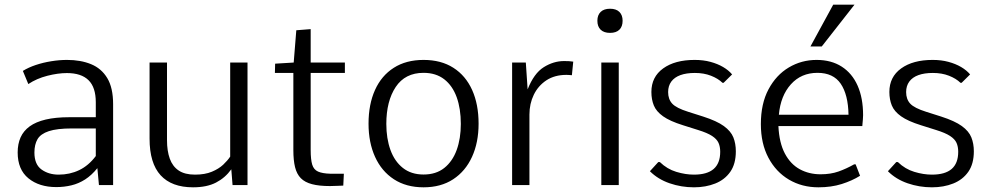

<svg xmlns="http://www.w3.org/2000/svg" viewBox="-20 -798 4269 828"><path d="M222.7 8.8Q148.9 8.8 102.5 -29.1Q56.2 -66.9 56.2 -140.6Q56.2 -177.2 68.8 -205.6Q81.5 -233.9 108.2 -253.2Q134.8 -272.5 177.2 -282.5Q219.7 -292.5 278.3 -292.5H393.1V-356.9Q393.1 -421.4 361.8 -452.1Q330.6 -482.9 268.6 -482.9Q230 -482.9 184.1 -471.2Q138.2 -459.5 102.1 -435.5L78.6 -492.2Q103 -507.3 134.5 -517.8Q166 -528.3 200.9 -533.9Q235.8 -539.6 269 -539.6Q328.1 -539.6 372.8 -521.2Q417.5 -502.9 442.6 -461.2Q467.8 -419.4 467.8 -348.6V0H406.7L399.9 -72.8Q375 -42 347.2 -24.2Q319.3 -6.3 288.1 1.2Q256.8 8.8 222.7 8.8ZM232.9 -44.9Q280.8 -44.9 321.3 -64.2Q361.8 -83.5 393.1 -125V-244.1H290.5Q226.1 -244.1 190.7 -232.4Q155.3 -220.7 141.8 -197.8Q128.4 -174.8 128.4 -140.1Q128.4 -88.9 159.2 -66.9Q189.9 -44.9 232.9 -44.9Z M812.5 9.8Q720.2 9.8 672.6 -42.2Q625 -94.2 625 -200.2V-528.3H700.2V-193.4Q700.2 -147 712.2 -113.8Q724.1 -80.6 750.5 -62.7Q776.9 -44.9 820.8 -44.9Q863.8 -44.9 893.6 -57.4Q923.3 -69.8 942.4 -87.6Q961.4 -105.5 972.7 -122.6V-528.3H1047.4V0H982.9L977.5 -67.9Q951.2 -31.2 911.6 -10.7Q872.1 9.8 812.5 9.8Z M1402.8 4.4Q1356.4 4.4 1325.7 -3.7Q1294.9 -11.7 1277.3 -29.5Q1259.8 -47.4 1252.4 -77.1Q1245.1 -106.9 1245.1 -150.4V-483.4H1165.5L1166.5 -523.4L1246.6 -528.3L1257.8 -667.5L1319.8 -672.4V-528.3H1467.3V-483.4H1319.8V-151.4Q1319.8 -109.9 1326.4 -88.1Q1333 -66.4 1351.6 -58.1Q1370.1 -49.8 1404.8 -48.8Q1422.4 -48.3 1437.7 -48.8Q1453.1 -49.3 1462.9 -48.8L1460.4 2.4Q1449.7 2.4 1436 3.4Q1422.4 4.4 1402.8 4.4Z M1806.6 9.8Q1731.9 9.8 1678.7 -24.9Q1625.5 -59.6 1597.4 -121.6Q1569.3 -183.6 1569.3 -264.6Q1569.3 -348.1 1597.2 -409.9Q1625 -471.7 1678.2 -505.6Q1731.4 -539.6 1806.6 -539.6Q1882.3 -539.6 1935.3 -505.6Q1988.3 -471.7 2016.1 -409.9Q2043.9 -348.1 2043.9 -264.6Q2043.9 -183.6 2015.6 -121.6Q1987.3 -59.6 1934.3 -24.9Q1881.3 9.8 1806.6 9.8ZM1806.6 -45.4Q1860.4 -45.4 1896 -73.7Q1931.6 -102.1 1949.5 -151.4Q1967.3 -200.7 1967.3 -263.7Q1967.3 -329.1 1949.5 -378.7Q1931.6 -428.2 1895.8 -456.1Q1859.9 -483.9 1806.6 -483.9Q1727.1 -483.9 1686.5 -422.9Q1646 -361.8 1646 -263.7Q1646 -200.7 1663.8 -151.4Q1681.6 -102.1 1717.5 -73.7Q1753.4 -45.4 1806.6 -45.4Z M2188.5 0V-528.3H2247.6L2255.4 -412.6Q2282.7 -481.9 2325 -508.3Q2367.2 -534.7 2412.6 -534.7Q2424.3 -534.7 2433.8 -534.2Q2443.4 -533.7 2452.1 -532.2L2446.3 -473.6Q2440.9 -474.1 2434.6 -474.6Q2428.2 -475.1 2422.9 -475.1Q2372.1 -475.1 2336.4 -451.7Q2300.8 -428.2 2282 -389.4Q2263.2 -350.6 2263.2 -304.2V0Z M2573.2 0V-528.3H2648.4V0ZM2610.8 -656.2Q2584.5 -656.2 2570.3 -669.9Q2556.2 -683.6 2556.2 -708.5Q2556.2 -732.9 2570.3 -746.6Q2584.5 -760.3 2610.8 -760.3Q2637.2 -760.3 2651.1 -746.6Q2665 -732.9 2665 -708.5Q2665 -683.6 2651.1 -669.9Q2637.2 -656.2 2610.8 -656.2Z M2972.7 9.8Q2918 9.8 2867.7 -7.6Q2817.4 -24.9 2782.7 -59.6L2818.8 -99.1H2825.7Q2856.9 -68.8 2896.5 -56.9Q2936 -44.9 2972.7 -44.9Q3029.3 -44.9 3057.6 -69.3Q3085.9 -93.8 3085.9 -143.6Q3085.9 -165.5 3078.6 -181.9Q3071.3 -198.2 3050.8 -211.7Q3030.3 -225.1 2990.7 -237.3L2925.8 -257.8Q2869.1 -275.4 2839.6 -296.4Q2810.1 -317.4 2799.6 -343.3Q2789.1 -369.1 2789.1 -401.4Q2789.1 -466.3 2839.8 -502.9Q2890.6 -539.6 2975.6 -539.6Q3013.2 -539.6 3043.9 -531.2Q3074.7 -522.9 3098.4 -509Q3122.1 -495.1 3137.2 -477.1L3100.6 -440.9H3095.7Q3076.7 -459.5 3046.1 -471.4Q3015.6 -483.4 2976.6 -483.4Q2939.9 -483.4 2914.3 -474.1Q2888.7 -464.8 2875 -446.3Q2861.3 -427.7 2861.3 -400.9Q2861.3 -370.1 2878.9 -351.1Q2896.5 -332 2947.8 -315.9L3012.2 -295.4Q3071.3 -276.4 3101.6 -254.4Q3131.8 -232.4 3142.6 -205.6Q3153.3 -178.7 3153.3 -145.5Q3153.3 -91.3 3129.4 -57.1Q3105.5 -22.9 3064.5 -6.6Q3023.4 9.8 2972.7 9.8Z M3509.3 9.8Q3438.5 9.8 3382.3 -23.4Q3326.2 -56.6 3293.7 -117.9Q3261.2 -179.2 3261.2 -262.7Q3261.2 -351.1 3294.2 -412.8Q3327.1 -474.6 3381.8 -507.1Q3436.5 -539.6 3501.5 -539.6Q3564.9 -539.6 3609.9 -510.7Q3654.8 -481.9 3678.5 -428.5Q3702.1 -375 3702.1 -301.3Q3702.1 -293.9 3701.2 -283.2Q3700.2 -272.5 3699.5 -264.2Q3698.7 -255.9 3698.7 -254.4H3336.9Q3340.3 -182.1 3364.7 -136Q3389.2 -89.8 3429.2 -68.1Q3469.2 -46.4 3518.6 -46.4Q3562 -46.4 3595.9 -58.3Q3629.9 -70.3 3663.6 -89.4H3669.9L3689 -40Q3654.8 -18.6 3609.9 -4.4Q3564.9 9.8 3509.3 9.8ZM3338.9 -303.2H3639.2Q3637.7 -389.6 3605.7 -436.8Q3573.7 -483.9 3505.4 -483.9Q3435.1 -483.9 3390.6 -434.3Q3346.2 -384.8 3338.9 -303.2ZM3475.1 -597.7 3573.2 -777.8H3665L3523.9 -597.7Z M3999 9.8Q3944.3 9.8 3894 -7.6Q3843.8 -24.9 3809.1 -59.6L3845.2 -99.1H3852.1Q3883.3 -68.8 3922.9 -56.9Q3962.4 -44.9 3999 -44.9Q4055.7 -44.9 4084 -69.3Q4112.3 -93.8 4112.3 -143.6Q4112.3 -165.5 4105 -181.9Q4097.7 -198.2 4077.1 -211.7Q4056.6 -225.1 4017.1 -237.3L3952.1 -257.8Q3895.5 -275.4 3866 -296.4Q3836.4 -317.4 3825.9 -343.3Q3815.4 -369.1 3815.4 -401.4Q3815.4 -466.3 3866.2 -502.9Q3917 -539.6 4002 -539.6Q4039.6 -539.6 4070.3 -531.2Q4101.1 -522.9 4124.8 -509Q4148.4 -495.1 4163.6 -477.1L4127 -440.9H4122.1Q4103 -459.5 4072.5 -471.4Q4042 -483.4 4002.9 -483.4Q3966.3 -483.4 3940.7 -474.1Q3915 -464.8 3901.4 -446.3Q3887.7 -427.7 3887.7 -400.9Q3887.7 -370.1 3905.3 -351.1Q3922.9 -332 3974.1 -315.9L4038.6 -295.4Q4097.7 -276.4 4127.9 -254.4Q4158.2 -232.4 4168.9 -205.6Q4179.7 -178.7 4179.7 -145.5Q4179.7 -91.3 4155.8 -57.1Q4131.8 -22.9 4090.8 -6.6Q4049.8 9.8 3999 9.8Z"/></svg>

Font: Comme Light
Style: Regular
Weight: 300
Version: Version 1.000;gftools[0.9.27]